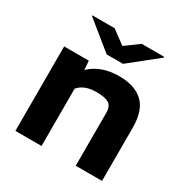

<svg xmlns="http://www.w3.org/2000/svg" viewBox="-170 -895 1012 1040"><g transform="rotate(30 336.0 -375.0)"><path d="M64.5 0V-528.3H218.8L223.1 -472.7Q291 -538.1 404.8 -538.1Q501.5 -538.1 554 -489.7Q606.4 -441.4 606.4 -329.6V0H441.9V-330.1Q441.9 -373 417.7 -387.5Q393.6 -401.9 339.4 -401.9Q264.6 -401.9 228 -358.4V0ZM112.8 -746.1V-750.5H252L336.4 -688L421.4 -750.5H561.5V-745.1L387.7 -606H285.6Z"/></g></svg>

Font: Bert Sans Black
Style: Regular
Weight: 900
Designer: Christian Robertson, Adam Twardoch, & Cristiano Sobral
Foundry: Google
Version: Version 12.135;January 10, 2020;FontCreator 12.0.0.2547 64-b